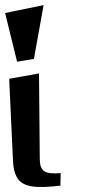

<svg xmlns="http://www.w3.org/2000/svg" viewBox="-91 -710 369 753"><path d="M65 -89 62 -422 -55 -401 -40 -79C-39 -52 -34 -31 -25 -15C-1 28 59 28 146 18L147 -31C83 -26 65 -38 65 -89ZM42 -479 80 -690 -71 -659 -24 -468Z"/></svg>

Font: Gamestation Warped
Style: Regular
Weight: 400
Designer: Jonas Hecksher
Foundry: Jonas Hecksher, Playtypeª, e-types AS
Version: Version 1.003